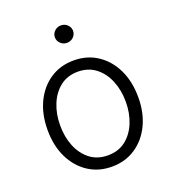

<svg xmlns="http://www.w3.org/2000/svg" viewBox="-136 -844 865 960"><g transform="rotate(-20 296.5 -364.5)"><path d="M296.4 11.7Q225.1 11.7 170.9 -24.2Q116.7 -60.1 85.9 -123.5Q55.2 -187 55.2 -270Q55.2 -354 85.9 -417.7Q116.7 -481.4 170.9 -517.3Q225.1 -553.2 296.4 -553.2Q367.2 -553.2 421.6 -517.3Q476.1 -481.4 506.8 -417.7Q537.6 -354 537.6 -270Q537.6 -187 506.8 -123.5Q476.1 -60.1 421.6 -24.2Q367.2 11.7 296.4 11.7ZM296.4 -48.3Q352.5 -48.3 391.4 -78.6Q430.2 -108.9 450.7 -159.2Q471.2 -209.5 471.2 -270Q471.2 -331.1 450.7 -381.6Q430.2 -432.1 391.1 -462.6Q352.1 -493.2 296.4 -493.2Q240.7 -493.2 201.9 -462.6Q163.1 -432.1 142.6 -381.6Q122.1 -331.1 122.1 -270Q122.1 -209.5 142.3 -159.2Q162.6 -108.9 201.7 -78.6Q240.7 -48.3 296.4 -48.3ZM296.4 -647Q276.4 -647 262.2 -660.6Q248 -674.3 248 -693.4Q248 -712.4 262.2 -726.1Q276.4 -739.7 296.4 -739.7Q316.4 -739.7 330.6 -726.1Q344.7 -712.4 344.7 -693.4Q344.7 -674.3 330.6 -660.6Q316.4 -647 296.4 -647Z"/></g></svg>

Font: Inter Light
Style: Regular
Weight: 300
Designer: Rasmus Andersson
Foundry: rsms
Version: Version 4.000;git-a52131595